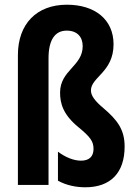

<svg xmlns="http://www.w3.org/2000/svg" viewBox="-20 -785 576 815"><path d="M462 -597C462 -703 382 -765 264 -765C135 -765 56 -683 56 -551V0H186V-538C186 -615 213 -655 263 -655C309 -655 331 -627 331 -589C331 -504 235 -487 235 -392C235 -347 247 -299 313 -245C363 -204 377 -185 377 -153C377 -122 360 -103 324 -103C292 -103 257 -118 226 -141V-18C262 2 304 10 342 10C449 10 509 -51 509 -163C509 -234 479 -275 419 -326C383 -356 366 -379 366 -401C366 -458 462 -479 462 -597Z"/></svg>

Font: Noto Sans Armenian ExtraCondensed
Style: Regular
Weight: 400
Width: 2
Designer: Monotype Design Team
Foundry: Monotype Imaging Inc.
Version: Version 2.008